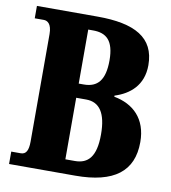

<svg xmlns="http://www.w3.org/2000/svg" viewBox="-81 -784 761 854"><g transform="rotate(10 300.0 -357.0)"><path d="M17 0H316C491 0 575 -65 575 -197C575 -303 513 -360 426 -376V-381C493 -402 551 -449 551 -540C551 -665 459 -714 291 -714H17V-658H58C74 -658 94 -647 94 -600V-115C94 -75 84 -56 60 -56H17ZM283 -406H260V-650H282C342 -650 377 -621 377 -531C377 -442 345 -406 283 -406ZM303 -64H260V-342H305C366 -342 397 -296 397 -200C397 -99 362 -64 303 -64Z"/></g></svg>

Font: Noto Serif Myanmar ExtraCondensed Black
Style: Regular
Weight: 900
Width: 2
Designer: Ben Mitchell and the Monotype Design Team
Foundry: Monotype Imaging Inc.
Version: Version 2.106